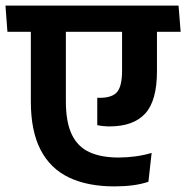

<svg xmlns="http://www.w3.org/2000/svg" viewBox="-42 -658 665 685"><path d="M-15.5 -544.5H602.5L595 -638H-22.5ZM193 -297.5V-575.5H68V-296Q68 -190.5 102.8 -123.5Q137.5 -56.5 204 -24.8Q270.5 7 366 7Q401.5 7 432 3Q462.5 -1 487.5 -9.5L499 -112.5Q473 -104.5 442 -100.2Q411 -96 381 -96Q319 -96 277 -115.2Q235 -134.5 214 -178.5Q193 -222.5 193 -297.5ZM518 -404V-572H393.5V-406.5Q393.5 -350.5 375.8 -329.8Q358 -309 314 -309Q312 -309 309.2 -309Q306.5 -309 305 -309V-211.5Q314 -209.5 326 -208.2Q338 -207 348.5 -207Q434 -207 476 -252.8Q518 -298.5 518 -404Z"/></svg>

Font: Anek Devanagari SemiBold
Style: Regular
Weight: 600
Designer: Kailash Malviya (Devanagari) & Yesha Goshar (Latin)
Foundry: Ek Type
Version: Version 1.003